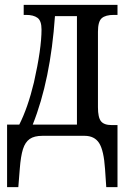

<svg xmlns="http://www.w3.org/2000/svg" viewBox="-20 -556 518 786"><path d="M9 -46H59Q94 -115 119 -219Q150 -357 150 -435Q150 -471 133.5 -483Q117 -495 87 -495H77V-536H461V-495H446Q412 -495 396.5 -481.5Q381 -468 381 -426V-117Q381 -75 393.5 -59.5Q406 -44 437 -44H461V210H415L410 136Q405 60 386 30Q367 0 326 0H154Q120 0 101.5 13Q83 26 74 54.5Q65 83 61 135L55 210H9ZM295 -46V-490H205Q187 -229 114 -46Z"/></svg>

Font: Noto Serif Cond
Style: Regular
Weight: 400
Width: 3
Designer: Monotype Design Team
Foundry: Monotype Imaging Inc.
Version: Version 1.001